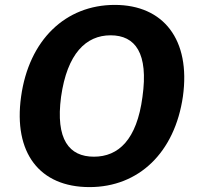

<svg xmlns="http://www.w3.org/2000/svg" viewBox="-20 -753 804 783"><path d="M345 10C546 10 693 -131 726 -360C758 -591 647 -733 448 -733C247 -733 98 -590 66 -359C34 -130 141 10 345 10ZM363 -114C262 -114 206 -184 229 -358C254 -535 331 -609 431 -609C532 -609 586 -536 561 -358C538 -183 463 -114 363 -114Z"/></svg>

Font: United Sans
Style: Bold Italic
Weight: 700
Italic angle: -8°
Designer: Pablo Impallari, Rodrigo Fuenzalida (Modified by Dan O. Williams)
Version: Version 1.000;PS 001.000;hotconv 1.0.88;makeotf.lib2.5.64775